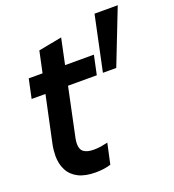

<svg xmlns="http://www.w3.org/2000/svg" viewBox="-132 -819 847 933"><g transform="rotate(-20 291.0 -352.5)"><path d="M205 11Q150 11 115 -7Q80 -25 63.5 -57.5Q47 -90 47 -130Q47 -143 48.5 -158.5Q50 -174 53 -189L149 -640L270 -663L168 -178Q165 -163 165 -150Q165 -121 182.5 -108.5Q200 -96 234 -96Q254 -96 271.5 -99Q289 -102 306 -106L283 0Q264 6 244 8.5Q224 11 205 11ZM33 -431 54 -530H391L370 -431ZM402 -432 462 -716H582L471 -432Z"/></g></svg>

Font: Radio Canada Big Medium
Style: Italic
Weight: 500
Italic angle: -12°
Designer: Étienne Aubert Bonn
Foundry: Coppers and Brasses
Version: Version 1.001